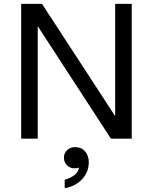

<svg xmlns="http://www.w3.org/2000/svg" viewBox="-20 -720 794 997"><path d="M90 0V-700H198L578 -117V-700H664V0H556L176 -584V0ZM316 257V213Q344 206 365.5 190Q387 174 390 150Q380 154 367 154Q344 154 328 138.5Q312 123 312 98Q312 75 328.5 59.5Q345 44 370 44Q403 44 422 66.5Q441 89 441 122Q441 175 405 212Q369 249 316 257Z"/></svg>

Font: Hedvig Letters Sans
Style: Regular
Weight: 400
Designer: Alexander Örn & Tor Weibull
Foundry: Kanon Foundry
Version: Version 1.000; ttfautohint (v1.8.4.7-5d5b)